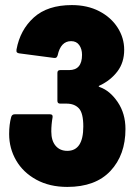

<svg xmlns="http://www.w3.org/2000/svg" viewBox="-20 -508 540 756"><path d="M16 20Q16 -18 24 -47Q27 -58 38 -58H177Q189 -58 187 -46Q182 -18 182 10Q182 46 199 66Q216 86 245 86Q308 86 308 -10Q308 -63 290.5 -81.5Q273 -100 242 -100H217Q206 -100 206 -111V-221Q206 -232 217 -232H252Q303 -232 303 -292Q303 -315 292 -330.5Q281 -346 260 -346Q219 -346 207 -290Q205 -284 202 -281.5Q199 -279 192 -280L55 -298Q49 -299 46.5 -302Q44 -305 45 -313Q59 -390 113 -439Q167 -488 263 -488Q324 -488 370.5 -464Q417 -440 443 -399.5Q469 -359 469 -312Q469 -262 442.5 -227Q416 -192 374 -172Q369 -170 368.5 -168.5Q368 -167 373 -165Q413 -151 443.5 -106Q474 -61 474 0Q474 102 415 165Q356 228 245 228Q175 228 123 199.5Q71 171 43.5 123.5Q16 76 16 20Z"/></svg>

Font: Barlow GEO ExtraBold
Style: Regular
Weight: 800
Designer: Jeremy Tribby
Foundry: Tribby Type
Version: Version 1.408